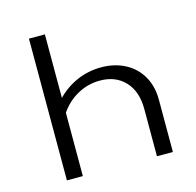

<svg xmlns="http://www.w3.org/2000/svg" viewBox="-98 -760 878 861"><g transform="rotate(-15 341.0 -329.0)"><path d="M601 -243V0H527V-220Q527 -301 483.5 -347.5Q440 -394 367 -394Q312 -394 263.5 -367.5Q215 -341 183 -294V0H109V-658H183V-363Q224 -405 276.5 -427.5Q329 -450 388 -450Q449 -450 497.5 -425Q546 -400 573.5 -353Q601 -306 601 -243Z"/></g></svg>

Font: Ysabeau Infant
Style: Regular
Weight: 400
Designer: Christian Thalmann (Catharsis Fonts)
Version: Version 0.003